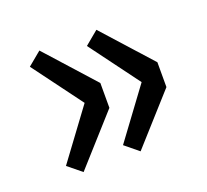

<svg xmlns="http://www.w3.org/2000/svg" viewBox="-77 -534 608 564"><g transform="rotate(-20 227.0 -252.0)"><path d="M53.2 -406.7 168 -252 53.2 -96.7 95.7 -62 231.4 -213.4V-291L95.7 -441.9ZM231.5 -406.7 346.2 -252 231.5 -96.7 273.9 -62 409.7 -213.4V-291L273.9 -441.9Z"/></g></svg>

Font: Varta
Style: Bold
Weight: 700
Designer: Joana Correia, Viktoriya Grabowska, Eben Sorkin
Foundry: Sorkin Type
Version: Version 1.002; ttfautohint (v1.3) -l 8 -r 24 -G 200 -x 12 -H